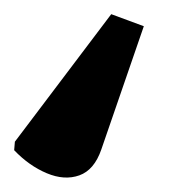

<svg xmlns="http://www.w3.org/2000/svg" viewBox="-84 -68 266 271"><path d="M73 -48 119 -31 59 143Q49 172 28 179.5Q7 187 -18 176.5Q-43 166 -64 144L-63 132Z"/></svg>

Font: Noto Serif Condensed
Style: Bold Italic
Weight: 700
Width: 3
Italic angle: -12°
Designer: Monotype Design Team
Foundry: Monotype Imaging Inc.
Version: Version 2.014